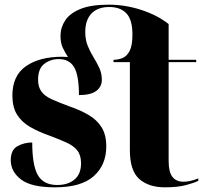

<svg xmlns="http://www.w3.org/2000/svg" viewBox="-20 -792 886 822"><path d="M216 10Q113 10 69.5 -24Q26 -58 26 -106Q26 -150 54.5 -166Q83 -182 118 -182Q118 -83 142.5 -41.5Q167 0 225 0Q271 0 299 -23.5Q327 -47 327 -93Q327 -127 311.5 -147Q296 -167 267 -180.5Q238 -194 198 -209Q146 -227 109 -248.5Q72 -270 52.5 -302Q33 -334 33 -383Q33 -468 91 -508.5Q149 -549 245 -549Q259 -549 271 -548Q259 -566 249 -587Q239 -608 239 -638Q239 -674 259 -704.5Q279 -735 324 -753.5Q369 -772 446 -772Q516 -772 585 -749.5Q654 -727 702 -689V-536H820V-526H702V-103Q702 -56 718 -35Q734 -14 766 -14Q793 -14 829 -28V-18Q812 -9 776 0.5Q740 10 686 10Q617 10 576.5 -25.5Q536 -61 536 -149V-526H466V-536Q486 -536 504.5 -543.5Q523 -551 535 -574Q547 -597 547 -644Q547 -708 521 -735Q495 -762 448 -762Q398 -762 371.5 -734Q345 -706 345 -655Q345 -622 355.5 -596Q366 -570 380 -547.5Q394 -525 405 -501.5Q416 -478 416 -450Q416 -421 392.5 -403Q369 -385 318 -385Q318 -469 297.5 -504Q277 -539 231 -539Q196 -539 169.5 -518.5Q143 -498 143 -451Q143 -420 157 -400.5Q171 -381 200.5 -367.5Q230 -354 276 -337Q323 -321 359 -300Q395 -279 415 -247Q435 -215 435 -165Q435 -86 381.5 -38Q328 10 216 10Z"/></svg>

Font: Noto Serif Display SemiCondensed ExtraBold
Style: Regular
Weight: 800
Width: 4
Designer: Monotype Design Team
Foundry: Monotype Imaging Inc.
Version: Version 2.009